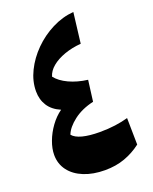

<svg xmlns="http://www.w3.org/2000/svg" viewBox="-153 -906 797 1002"><g transform="rotate(-20 245.0 -405.5)"><path d="M146 -364.7Q100.1 -384.3 77.9 -418.9Q55.7 -453.6 55.7 -499.5Q55.7 -555.7 82.8 -610.8Q109.9 -666 156 -712.2Q202.1 -758.3 260.3 -787.8Q318.4 -817.4 380.4 -822.3L359.9 -653.3Q310.1 -649.4 267.6 -634.3Q225.1 -619.1 197 -595.7Q168.9 -572.3 160.6 -543Q183.6 -513.2 229 -491.9Q274.4 -470.7 332 -463.4L316.9 -346.7Q251.5 -332 206.3 -297.4Q161.1 -262.7 147 -225.6Q162.6 -206.1 200.9 -196Q239.3 -186 296.9 -186Q343.3 -186 382.6 -191.4Q421.9 -196.8 454.6 -206.1L457 -58.1Q414.1 -25.4 364.7 -7.6Q315.4 10.3 254.9 10.3Q188.5 10.3 137.9 -10.3Q87.4 -30.8 59.3 -68.1Q31.2 -105.5 31.2 -155.3Q31.2 -189.9 45.9 -229.5Q60.5 -269 86.7 -305.2Q112.8 -341.3 146 -364.7Z"/></g></svg>

Font: Pinar-FD ExtraBold
Style: Regular
Weight: 800
Designer: Amin Abedi
Version: Version 3.000